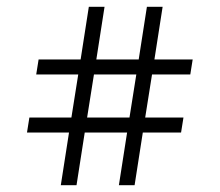

<svg xmlns="http://www.w3.org/2000/svg" viewBox="-20 -571 645 562"><path d="M158 -29H204L228 -183H352L328 -29H374L398 -183H510L517 -227H405L425 -353H537L544 -397H432L456 -551H410L386 -397H262L286 -551H240L216 -397H93L86 -353H209L189 -227H66L59 -183H182ZM379 -353 359 -227H235L255 -353Z"/></svg>

Font: Charger Static
Style: 2
Weight: 1000
Designer: Jasper
Foundry: KineticPlasma Fonts/Cannot Into Space Fonts
Version: Version 1.1